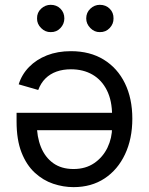

<svg xmlns="http://www.w3.org/2000/svg" viewBox="-20 -770 620 797"><path d="M274.4 -557.6Q353.5 -557.6 410.6 -522.5Q467.8 -487.3 498.5 -424.3Q529.3 -361.3 529.3 -277.3Q529.3 -193.8 499 -129.6Q468.8 -65.4 414.1 -29.3Q359.4 6.8 285.2 6.8Q242.7 6.8 200.7 -7.3Q158.7 -21.5 124.3 -53.2Q89.8 -85 69.3 -137.2Q48.8 -189.5 48.8 -265.6V-301.8H469.7V-229.5H94.2L132.8 -256.8Q132.8 -202.1 149.9 -159.7Q167 -117.2 200.9 -92.8Q234.9 -68.4 285.2 -68.4Q335.4 -68.4 371.3 -93Q407.2 -117.7 426.3 -157.5Q445.3 -197.3 445.3 -242.2V-290Q445.3 -352.1 423.8 -395Q402.3 -438 364 -460.2Q325.7 -482.4 274.4 -482.4Q241.7 -482.4 214.8 -472.9Q188 -463.4 168.7 -444.3Q149.4 -425.3 138.7 -396.5L57.6 -419.9Q70.3 -460.9 100.6 -491.9Q130.9 -522.9 175 -540.3Q219.2 -557.6 274.4 -557.6ZM190.4 -636.7Q168 -636.2 150.6 -653.6Q133.3 -670.9 133.8 -693.4Q133.3 -717.8 150.6 -733.9Q168 -750 190.4 -750Q214.8 -750 231 -733.9Q247.1 -717.8 247.1 -693.4Q247.1 -670.9 231 -653.6Q214.8 -636.2 190.4 -636.7ZM394.5 -636.7Q372.1 -636.2 355 -653.6Q337.9 -670.9 337.9 -693.4Q337.9 -717.8 355 -733.9Q372.1 -750 394.5 -750Q418.9 -750 435.3 -733.9Q451.7 -717.8 451.2 -693.4Q451.7 -670.9 435.3 -653.6Q418.9 -636.2 394.5 -636.7Z"/></svg>

Font: Inter V
Style: 
Weight: 400
Designer: Rasmus Andersson
Foundry: rsms
Version: Version 4.000;git-a3f224843